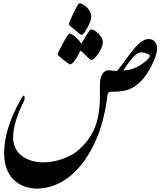

<svg xmlns="http://www.w3.org/2000/svg" viewBox="-20 -870 956 1143"><path d="M678.2 -448.7Q703.6 -480.5 729.2 -516.4Q754.9 -552.2 780.3 -582.3Q805.7 -612.3 826.9 -625Q848.1 -637.7 864.3 -637.7Q888.2 -637.7 901.9 -621.3Q915.5 -605 915.5 -582Q915.5 -550.8 891.4 -498Q867.2 -445.3 839.8 -410.6Q792.5 -350.6 733.9 -333Q687 -322.3 646.5 -324.2Q628.4 -324.2 624 -315.9Q619.6 -307.6 619.6 -303.2Q604 -169.9 562.5 -63Q530.3 19 479.5 90.8Q360.8 251.5 194.8 252.9Q108.4 249 57.6 195.8Q7.3 143.1 4.4 48.3Q3.4 -101.1 102.5 -275.9Q121.6 -311 125 -297.9Q128.9 -285.6 124.5 -272.5Q59.1 -143.6 57.6 -49.8Q61.5 22 110.6 58.3Q159.7 94.7 232.9 96.7Q328.1 96.7 416 46.4Q481 2.4 520.5 -63Q578.6 -154.3 574.7 -314.9V-358.9Q574.7 -398.9 585.4 -422.9Q596.2 -446.8 622.6 -451.7Q636.2 -451.7 652.8 -449.2Q669.4 -446.8 678.2 -448.7ZM873 -536.6Q873 -543.5 855.7 -550.8Q838.4 -558.1 822.3 -558.1Q793.9 -558.1 762.2 -517.6Q745.6 -498 733.2 -479.2Q720.7 -460.4 713.9 -450.2Q733.9 -451.7 751.7 -455.3Q769.5 -459 795.4 -470.7Q826.7 -487.8 846.9 -504.9Q867.2 -522 873 -536.6ZM323.2 -545.9Q323.2 -554.7 354.5 -612.1Q385.7 -669.4 393.1 -670.4Q404.8 -670.4 429.9 -649.2Q455.1 -627.9 463.9 -608.9Q480 -635.3 494.6 -660.2Q516.1 -695.3 521 -695.3Q538.6 -695.3 565.9 -670.4Q592.3 -642.6 592.3 -619.1Q592.3 -592.3 565.9 -551.8Q538.6 -513.2 526.9 -513.2Q517.6 -513.2 500 -531.2Q475.6 -557.1 459.5 -568.8Q419.4 -486.8 396.5 -486.8Q391.6 -486.8 357.4 -513.9Q323.2 -541 323.2 -545.9ZM390.1 -727.5Q390.1 -734.9 417.2 -792Q444.3 -849.1 453.1 -850.1Q473.6 -850.1 498.5 -825.2Q523.4 -797.4 523.4 -771.5Q523.4 -747.6 500.2 -705.1Q477.1 -662.6 466.3 -662.6Q459.5 -662.6 436.8 -682.6Q414.1 -702.6 402.1 -711.4Q390.1 -720.2 390.1 -727.5Z"/></svg>

Font: IranNastaliq
Style: Regular
Weight: 400
Designer: Hossein Zahedi
Version: Version 1.5